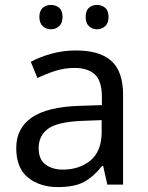

<svg xmlns="http://www.w3.org/2000/svg" viewBox="-20 -750 601 780"><path d="M288 -545Q386 -545 433 -502Q480 -459 480 -365V0H416L399 -76H395Q360 -32 321.5 -11Q283 10 215 10Q142 10 94 -28.5Q46 -67 46 -149Q46 -229 109 -272.5Q172 -316 303 -320L394 -323V-355Q394 -422 365 -448Q336 -474 283 -474Q241 -474 203 -461.5Q165 -449 132 -433L105 -499Q140 -518 188 -531.5Q236 -545 288 -545ZM314 -259Q214 -255 175.5 -227Q137 -199 137 -148Q137 -103 164.5 -82Q192 -61 235 -61Q303 -61 348 -98.5Q393 -136 393 -214V-262ZM140 -681Q140 -707 154 -718.5Q168 -730 187 -730Q206 -730 220 -718.5Q234 -707 234 -681Q234 -656 220 -643.5Q206 -631 187 -631Q168 -631 154 -643.5Q140 -656 140 -681ZM328 -681Q328 -707 341.5 -718.5Q355 -730 374 -730Q393 -730 407 -718.5Q421 -707 421 -681Q421 -656 407 -643.5Q393 -631 374 -631Q355 -631 341.5 -643.5Q328 -656 328 -681Z"/></svg>

Font: Noto Sans
Style: Regular
Weight: 400
Designer: Monotype Design Team
Foundry: Monotype Imaging Inc.
Version: Version 2.007